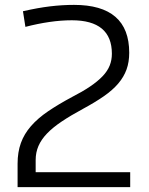

<svg xmlns="http://www.w3.org/2000/svg" viewBox="-20 -768 612 786"><path d="M52 -98Q52 -145 65.5 -182.5Q79 -220 107 -252Q135 -284 177 -312.5Q219 -341 275 -371Q318 -393 349 -414Q380 -435 400 -456Q420 -477 429 -499.5Q438 -522 438 -548Q438 -685 274 -685Q230 -685 182 -678Q134 -671 84 -658L74 -722Q135 -736 185 -742Q235 -748 283 -748Q509 -748 509 -552Q509 -514 498 -483.5Q487 -453 464 -426Q441 -399 405 -374Q369 -349 319 -322Q269 -295 232.5 -270.5Q196 -246 172.5 -221.5Q149 -197 137.5 -170.5Q126 -144 126 -113V-63H513V-2H52Z"/></svg>

Font: Encode Sans Wide
Style: Light
Weight: 300
Designer: Pablo Impallari, Andres Torresi
Foundry: Pablo Impallari, Andres Torresi
Version: Version 1.000; ttfautohint (v1.00) -l 8 -r 50 -G 200 -x 14 -